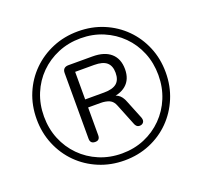

<svg xmlns="http://www.w3.org/2000/svg" viewBox="-124 -856 1064 1008"><g transform="rotate(-20 407.5 -352.5)"><path d="M408 8Q332 8 266 -19.5Q200 -47 151 -96Q102 -145 74.5 -211Q47 -277 47 -353Q47 -430 74.5 -495.5Q102 -561 151 -609.5Q200 -658 265.5 -685.5Q331 -713 408 -713Q485 -713 550.5 -685.5Q616 -658 664.5 -609.5Q713 -561 740.5 -495.5Q768 -430 768 -353Q768 -277 740.5 -211Q713 -145 664.5 -96Q616 -47 550.5 -19.5Q485 8 408 8ZM408 -31Q476 -31 534 -55.5Q592 -80 635.5 -124Q679 -168 703 -226.5Q727 -285 727 -353Q727 -421 703 -479.5Q679 -538 635.5 -581.5Q592 -625 534 -649.5Q476 -674 408 -674Q340 -674 281.5 -649.5Q223 -625 179.5 -581.5Q136 -538 112 -479.5Q88 -421 88 -353Q88 -285 112 -226.5Q136 -168 179.5 -124Q223 -80 281.5 -55.5Q340 -31 408 -31ZM296 -136Q268 -136 268 -164V-531Q268 -547 276.5 -555Q285 -563 301 -563H435Q502 -563 537.5 -531.5Q573 -500 573 -442Q573 -385 537 -354.5Q501 -324 436 -324L443 -334Q472 -334 492.5 -321.5Q513 -309 525 -277L567 -173Q573 -156 565.5 -146Q558 -136 544 -136Q534 -136 527.5 -142Q521 -148 518 -157L471 -274Q461 -301 440.5 -310Q420 -319 391 -319H310L322 -328V-164Q322 -136 296 -136ZM322 -364H428Q475 -364 497.5 -382.5Q520 -401 520 -441Q520 -480 498 -499Q476 -518 428 -518H322Z"/></g></svg>

Font: Nunito ExtraLight Light
Style: Regular
Weight: 300
Version: Version 3.602